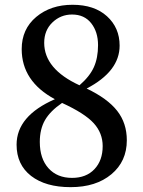

<svg xmlns="http://www.w3.org/2000/svg" viewBox="-20 -773 603 808"><path d="M283.2 -24.4Q342.8 -24.4 377.4 -61Q412.1 -97.7 412.1 -158.2Q412.1 -212.9 374.5 -254.4Q336.9 -295.9 241.2 -339.8Q191.4 -305.7 169.4 -267.6Q147.5 -229.5 147.5 -175.8Q147.5 -105.5 184.1 -64.9Q220.7 -24.4 283.2 -24.4ZM283.2 -711.9Q235.4 -711.9 200.7 -678.7Q166 -645.5 166 -592.8Q166 -482.4 314.5 -414.1Q357.4 -451.2 375 -490.2Q392.6 -529.3 392.6 -583Q392.6 -638.7 363.8 -675.3Q335 -711.9 283.2 -711.9ZM344.7 -400.4Q432.6 -358.4 473.1 -306.6Q513.7 -254.9 513.7 -182.6Q513.7 -93.8 448.7 -39.6Q383.8 14.6 277.3 14.6Q171.9 14.6 110.8 -32.7Q49.8 -80.1 49.8 -164.1Q49.8 -285.2 210.9 -355.5Q71.3 -430.7 71.3 -566.4Q71.3 -650.4 132.3 -701.7Q193.4 -752.9 285.2 -752.9Q377 -752.9 430.2 -704.6Q483.4 -656.2 483.4 -581.1Q483.4 -472.7 344.7 -400.4Z"/></svg>

Font: GenYoMin TW TTF SemiBold
Style: Regular
Weight: 600
Version: Version 1.300